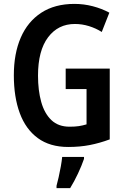

<svg xmlns="http://www.w3.org/2000/svg" viewBox="-20 -744 647 985"><path d="M317 -392H543V-29Q492 -10 441 0Q390 10 330 10Q236 10 174 -35.5Q112 -81 81.5 -163.5Q51 -246 51 -358Q51 -469 86.5 -551Q122 -633 191.5 -678.5Q261 -724 362 -724Q410 -724 456 -712Q502 -700 541 -679L502 -580Q472 -599 436.5 -610Q401 -621 364 -621Q278 -621 226.5 -552.5Q175 -484 175 -356Q175 -280 191.5 -221Q208 -162 243.5 -128Q279 -94 337 -94Q365 -94 384.5 -97Q404 -100 424 -106V-287H317ZM411 71Q399 106 380 146.5Q361 187 340 221H270V209Q275 191 281 164.5Q287 138 292 110Q297 82 299 61H411Z"/></svg>

Font: Noto Sans Malayalam Condensed SemiBold
Style: Regular
Weight: 600
Width: 3
Designer: Jelle Bosma - Monotype Design Team
Foundry: Monotype Imaging Inc.
Version: Version 2.104; ttfautohint (v1.8.4.7-5d5b)